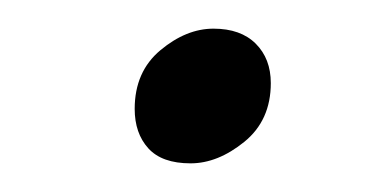

<svg xmlns="http://www.w3.org/2000/svg" viewBox="-20 -333 268 134"><path d="M113 -219Q93 -219 83.5 -229.5Q74 -240 74 -257Q74 -283 92 -298Q110 -313 129 -313Q148 -313 158.5 -302.5Q169 -292 169 -275Q169 -249 150.5 -234Q132 -219 113 -219Z"/></svg>

Font: Petrona Light
Style: Italic
Weight: 300
Italic angle: -9°
Designer: Ringo R. Seeber
Foundry: Ringo R. Seeber
Version: Version 2.001; ttfautohint (v1.8.3)